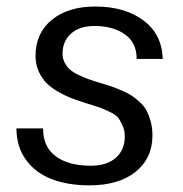

<svg xmlns="http://www.w3.org/2000/svg" viewBox="-20 -553 557 583"><path d="M252 9.8Q186.5 9.8 137.2 -9Q87.9 -27.8 59.1 -67.4Q30.3 -106.9 29.8 -163.1H110.8Q110.4 -107.9 148.7 -78.9Q187 -49.8 255.9 -49.8Q304.7 -49.8 331.8 -74Q358.9 -98.1 358.9 -138.2Q358.9 -157.2 352.1 -172.1Q345.2 -187 338.9 -195.6Q332.5 -204.1 312 -213.9Q291.5 -223.6 282.5 -226.6Q273.4 -229.5 242.7 -239.3Q236.8 -241.2 233.9 -242.2Q210.4 -249.5 192.1 -256.8Q173.8 -264.2 153.3 -276.4Q132.8 -288.6 119.4 -302.7Q106 -316.9 96.9 -337.6Q87.9 -358.4 87.9 -382.8Q87.9 -452.6 137.5 -492.9Q187 -533.2 269 -533.2Q358.9 -533.2 415.5 -491Q472.2 -448.7 474.1 -374H395Q395 -423.8 358.9 -449Q322.8 -474.1 267.1 -474.1Q221.2 -474.1 195.6 -450.9Q169.9 -427.7 169.9 -390.1Q169.9 -375.5 176.3 -363Q182.6 -350.6 192.1 -342Q201.7 -333.5 218.5 -325.4Q235.4 -317.4 250.5 -312Q265.6 -306.6 289.1 -299.8Q308.6 -293.9 320.6 -289.8Q332.5 -285.6 350.6 -277.8Q368.7 -270 380.1 -262.5Q391.6 -254.9 404.8 -242.7Q418 -230.5 425.3 -216.6Q432.6 -202.6 437.7 -183.6Q442.9 -164.6 442.9 -142.1Q442.9 -72.3 391.6 -31.2Q340.3 9.8 252 9.8Z"/></svg>

Font: Hubot Sans
Style: Italic
Weight: 400
Italic angle: -10°
Designer: Deni Anggara
Foundry: GitHub
Version: Version 1.001;gftools[0.9.31]